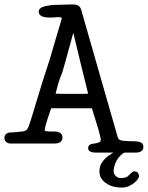

<svg xmlns="http://www.w3.org/2000/svg" viewBox="-48 -648 668 867"><path d="M524 37Q506 43 494.5 55.5Q483 68 476.5 81Q470 94 467.5 106.5Q465 119 465 125Q465 137 474.5 146.5Q484 156 496 156Q521 156 529.5 147.5Q538 139 546 132Q553 126 559 126Q570 126 575 133Q580 140 580 148Q580 152 574.5 160.5Q569 169 558.5 177.5Q548 186 534 192.5Q520 199 502 199Q458 199 429.5 178.5Q401 158 401 126Q401 103 412 86.5Q423 70 437 59Q453 46 474 36ZM282 -628Q311 -628 318 -606Q318 -606 484 -27Q487 -16 503 -13Q525 -10 560 -10Q572 -10 583 -7Q599 -2 599.5 14Q600 30 588 36Q580 41 565 41H384Q367 41 359 36Q350 32 350 21Q350 6 366 2Q375 0 385 -1Q395 -3 403 -7Q407 -10 407 -19Q407 -25 396 -65Q382 -111 375 -133Q368 -154 367 -159H183Q164 -106 156 -74Q154 -64 154 -58Q161 -54 184 -54H202Q213 -54 222 -49Q235 -42 234 -26Q234 -16 226 -8Q218 0 198 0H-2Q-12 0 -20 -7Q-28 -14 -28 -26Q-28 -37 -19 -44Q-11 -50 0 -50Q12 -50 31 -52Q50 -54 52 -54Q62 -55 71 -60Q77 -67 81 -76Q86 -86 142 -273Q168 -352 176 -378Q184 -405 198 -453Q218 -519 231 -564Q231 -573 203 -570Q138 -564 129 -586Q119 -611 156 -620Q182 -626 203 -626ZM239 -224H286H324Q337 -224 350 -225Q316 -361 283 -500Q262 -421 252 -387Q242 -353 234 -323Q221 -292 214 -267Q207 -242 203 -225Q221 -224 239 -224Z"/></svg>

Font: Scratch Savers
Style: Book
Weight: 400
Designer: Pablo Impallari, Rodrigo Fuenzalida, Brenda Gallo
Foundry: Pablo Impallari, Rodrigo Fuenzalida, Brenda Gallo
Version: Version 4.0b1